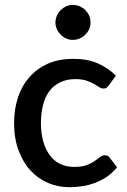

<svg xmlns="http://www.w3.org/2000/svg" viewBox="-20 -759 520 786"><path d="M454.6 -449.2 425.8 -410.2Q420.4 -402.8 416.5 -399.9Q412.6 -396.5 403.3 -396.5Q395 -396.5 386.2 -402.3Q369.1 -412.6 363.8 -416Q347.7 -424.3 333 -429.2Q314.5 -435.1 288.1 -435.1Q253.9 -435.1 227.1 -422.4Q199.7 -409.7 183.1 -387.2Q165 -363.8 156.7 -330.6Q147.5 -294.9 147.5 -255.4Q147.5 -213.9 157.2 -179.2Q167 -145.5 184.6 -122.6Q202.1 -99.1 227.5 -87.4Q252.4 -75.7 284.2 -75.7Q314.5 -75.7 334.5 -83Q354 -90.3 367.2 -99.6Q377.9 -106.9 389.6 -116.2Q398.4 -123.5 409.2 -123.5Q421.9 -123.5 429.2 -113.3L459.5 -74.2Q440.9 -52.2 418.5 -36.1Q397.5 -21.5 371.1 -11.2Q342.3 -0.5 318.8 2.9Q292 7.3 264.6 7.3Q216.3 7.3 175.8 -10.7Q134.8 -28.3 104 -62Q73.2 -95.7 55.7 -144.5Q37.6 -192.9 37.6 -255.4Q37.6 -311.5 53.7 -360.4Q69.3 -407.7 100.6 -443.4Q130.9 -478 176.3 -498.5Q221.2 -518.1 281.7 -518.1Q337.4 -518.1 379.4 -500Q422.9 -481 454.6 -449.2ZM350.6 -666.5Q350.6 -652.8 345.2 -639.6Q339.4 -627.4 329.1 -617.2Q318.4 -606.4 306.2 -601.6Q293 -595.7 277.8 -595.7Q263.7 -595.7 251 -601.6Q239.3 -606.4 228.5 -617.2Q217.8 -627.9 212.9 -639.6Q207 -652.3 207 -666.5Q207 -681.6 212.9 -694.8Q217.8 -707 228.5 -717.8Q238.3 -727.5 251 -733.4Q264.2 -738.8 277.8 -738.8Q292.5 -738.8 306.2 -733.4Q319.8 -727.1 329.1 -717.8Q339.4 -707.5 345.2 -694.8Q350.6 -681.2 350.6 -666.5Z"/></svg>

Font: Lato-SemiBold
Style: Regular
Weight: 500
Designer: Lukasz Dziedzic with Adam Twardoch and Botio Nikoltchev
Foundry: tyPoland Lukasz Dziedzic
Version: ""